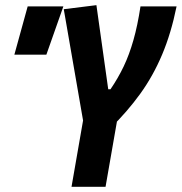

<svg xmlns="http://www.w3.org/2000/svg" viewBox="-20 -718 699 738"><path d="M254.9 0 307.6 -302.7H438.5L385.7 0ZM303.7 -229.5 225.1 -682.6 350.6 -698.2 396 -375H404.8Q434.1 -418 455.6 -463.1Q477.1 -508.3 492.9 -564Q508.8 -619.6 520 -693.4H658.7Q637.7 -589.8 603 -507.8Q568.4 -425.8 518.8 -357.2Q469.2 -288.6 403.8 -224.6ZM35.2 -507.8 86.4 -693.4H223.6L158.2 -507.8Z"/></svg>

Font: Cascadia Mono NF
Style: Italic
Weight: 400
Italic angle: -10°
Monospace: yes
Designer: Aaron Bell
Foundry: Saja Typeworks
Version: Version 2404.023